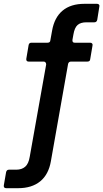

<svg xmlns="http://www.w3.org/2000/svg" viewBox="-43 -783 542 1007"><path d="M-10 204Q-25 204 -23 189L-11 120Q-8 107 4 107H42Q71 107 89 91.5Q107 76 113 39L199 -444V-446Q199 -452 195.5 -456Q192 -460 186 -460H107Q100 -460 97 -464Q94 -468 95 -475L107 -546Q109 -559 122 -559H206Q220 -559 221 -571L230 -621Q242 -691 285 -727Q328 -763 400 -763H466Q473 -763 476.5 -758.5Q480 -754 478 -748L467 -679Q464 -666 452 -666H410Q380 -666 364 -652Q348 -638 342 -602L337 -574V-570Q337 -559 349 -559H430Q437 -559 440.5 -554.5Q444 -550 442 -543L430 -472Q429 -460 415 -460H329Q323 -460 319 -456.5Q315 -453 314 -447L224 62Q212 132 168 168Q124 204 52 204Z"/></svg>

Font: Open Sauce Two SemiBold Italic
Style: Regular
Weight: 600
Italic angle: -10°
Designer: Alfredo Marco Pradil
Foundry: Creative Sauce Fz LLC
Version: Version 1.477